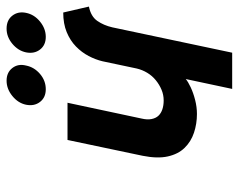

<svg xmlns="http://www.w3.org/2000/svg" viewBox="-91 -634 725 583"><g transform="rotate(-90 271.5 -342.5)"><path d="M318 -685Q293 -685 271.5 -667.5Q250 -650 245 -626Q240 -601 253.5 -583.5Q267 -566 292 -566Q318 -566 338.5 -583.5Q359 -601 364 -626Q370 -650 356.5 -667.5Q343 -685 318 -685ZM476 -685Q451 -685 430 -667.5Q409 -650 404 -626Q399 -601 412.5 -583.5Q426 -566 451 -566Q476 -566 497.5 -583.5Q519 -601 524 -626Q529 -650 515.5 -667.5Q502 -685 476 -685ZM293 0H403L480 -364Q486 -390 499.5 -409.5Q513 -429 543 -435L525 -513Q491 -513 465.5 -502.5Q440 -492 422 -474.5Q404 -457 393 -436Q382 -415 377 -394L355 -290Q351 -273 342 -258Q333 -243 319.5 -232Q306 -221 290.5 -214.5Q275 -208 258 -208Q243 -208 231 -212Q219 -216 211.5 -224Q204 -232 201.5 -245Q199 -258 203 -275L251 -500H138L90 -272Q81 -227 88 -195.5Q95 -164 114 -144.5Q133 -125 160 -116Q187 -107 217 -107Q238 -107 259.5 -112.5Q281 -118 298 -126Q315 -134 323 -141Z"/></g></svg>

Font: Advent Pro
Style: Italic
Weight: 400
Italic angle: -12°
Designer: VivaRado, Andreas Kalpakidis
Foundry: VivaRado, Andreas Kalpakidis
Version: Version 3.000